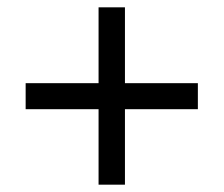

<svg xmlns="http://www.w3.org/2000/svg" viewBox="-20 -615 612 524"><path d="M321 -388H520V-317H321V-111H249V-317H50V-388H249V-595H321Z"/></svg>

Font: Noto Sans Chakma
Style: Regular
Weight: 400
Designer: Zachary Quinn Scheuren - Monotype Design Team
Foundry: Monotype Imaging Inc.
Version: Version 2.003; ttfautohint (v1.8.4.7-5d5b)